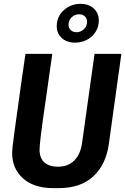

<svg xmlns="http://www.w3.org/2000/svg" viewBox="-20 -965 649 995"><path d="M257 10Q156 10 99.5 -40.5Q43 -91 43 -171Q43 -184 46 -212.5Q49 -241 55.5 -285.5Q62 -330 70 -390Q78 -450 88.5 -524Q99 -598 112 -686H251Q234 -565 222 -482Q210 -399 202.5 -346Q195 -293 191.5 -262.5Q188 -232 186.5 -216Q185 -200 185 -190Q185 -145 210.5 -123Q236 -101 280 -101Q333 -101 365 -133.5Q397 -166 405 -222L470 -686H609L544 -219Q530 -114 464.5 -52Q399 10 283 10ZM369 -744Q326 -744 300 -768Q274 -792 274 -829Q274 -879 310.5 -912Q347 -945 397 -945Q440 -945 466 -921Q492 -897 492 -859Q492 -826 475.5 -800Q459 -774 431 -759Q403 -744 369 -744ZM377 -798Q398 -798 414.5 -813.5Q431 -829 431 -852Q431 -870 419.5 -880.5Q408 -891 390 -891Q368 -891 351.5 -875.5Q335 -860 335 -836Q335 -819 347 -808.5Q359 -798 377 -798Z"/></svg>

Font: Chivo Mono SemiBold
Style: Italic
Weight: 600
Italic angle: -8.05°
Monospace: yes
Version: Version 1.008